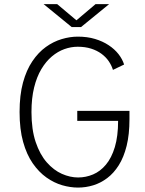

<svg xmlns="http://www.w3.org/2000/svg" viewBox="-20 -880 690 912"><path d="M350.5 11Q314 11 275.2 -0.2Q236.5 -11.5 200.5 -37Q164.5 -62.5 135.5 -104.2Q106.5 -146 89.8 -206Q73 -266 73 -348Q73 -428 89.2 -487.8Q105.5 -547.5 133.8 -589.2Q162 -631 197.8 -656.8Q233.5 -682.5 272.8 -694.2Q312 -706 349.5 -706Q394.5 -706 431.2 -695Q468 -684 496.2 -665.2Q524.5 -646.5 543 -622.8Q561.5 -599 569.5 -573.5L516.5 -548Q510 -569.5 496.5 -589.2Q483 -609 462 -624.5Q441 -640 412.8 -649Q384.5 -658 349 -658Q317.5 -658 286 -646.8Q254.5 -635.5 226.5 -612Q198.5 -588.5 176.5 -551.8Q154.5 -515 142 -464.2Q129.5 -413.5 129.5 -348Q129.5 -264.5 149.5 -205.2Q169.5 -146 202.2 -108.8Q235 -71.5 274 -54.2Q313 -37 351 -37Q388 -37 422.2 -51.5Q456.5 -66 483.2 -98Q510 -130 525.5 -181.5Q541 -233 541 -306H347V-353.5H595V-314Q595 -241.5 581.5 -187.2Q568 -133 544.2 -95.2Q520.5 -57.5 489.2 -34Q458 -10.5 422.8 0.2Q387.5 11 350.5 11ZM187 -860.5H251.5L343 -783.5L434 -860.5H498.5L365 -751.5H320.5Z"/></svg>

Font: Trispace Thin ExtraLight
Style: Regular
Weight: 250
Version: Version 1.210